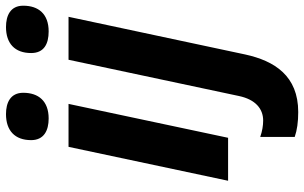

<svg xmlns="http://www.w3.org/2000/svg" viewBox="-212 -588 1040 657"><g transform="rotate(-90 308.5 -260.0)"><path d="M253 240C377 240 428 159 450 59L579 -546H432L308 37C296 94 264 120 224 120C207 120 188 117 168 110V228C191 236 219 240 253 240ZM165 0 281 -546H134L18 0ZM455 -674C455 -630 486 -614 529 -614C589 -614 617 -649 617 -701C617 -745 583 -760 544 -760C488 -760 455 -730 455 -674ZM231 -614C291 -614 319 -649 319 -701C319 -745 285 -760 246 -760C190 -760 157 -730 157 -674C157 -630 190 -614 231 -614Z"/></g></svg>

Font: BC Sans
Style: Bold Italic
Weight: 700
Italic angle: -12°
Designer: Monotype Design Team
Province of B.C.
Foundry: Monotype Imaging Inc.
Version: Version 2.000;GOOG;noto-source:20170915:90ef993387c0